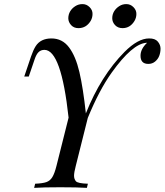

<svg xmlns="http://www.w3.org/2000/svg" viewBox="-20 -908 796 928"><path d="M659.2 -638.7Q659.2 -671.4 690.9 -701.2H688Q620.1 -697.3 519.5 -556.6Q459 -471.7 404.3 -337.9L346.2 -106Q337.9 -74.2 337.9 -58.6Q337.9 -43 346.7 -32.2Q355.5 -21.5 404.8 -20L399.9 0Q355 -2.9 271.5 -2.9Q188 -2.9 145 0L149.9 -20Q186 -21.5 204.1 -27.8Q222.2 -34.2 232.9 -51.8Q243.7 -69.3 252.9 -106L311.5 -339.4Q275.9 -667 194.8 -667Q177.7 -667 166.5 -656.2Q155.3 -645.5 147 -620.1L119.1 -538.1H97.2L129.9 -634.8Q140.6 -666 152.3 -684.6Q176.3 -722.2 228.5 -722.2Q281.2 -722.2 313.5 -679.2Q345.7 -636.7 363.8 -559.6Q381.8 -482.4 395 -359.9Q467.3 -541.5 582 -657.2Q647 -722.2 700.2 -722.2Q729.5 -722.7 742.7 -707Q755.9 -691.4 755.9 -672.9Q755.9 -654.3 749.5 -637.7Q743.2 -621.6 729.5 -610.4Q715.8 -599.1 696.8 -599.1Q659.2 -599.1 659.2 -638.7ZM639.2 -840.3Q639.2 -822.3 629.9 -806.6Q608.9 -772 572.3 -772Q549.8 -772 536.1 -786.6Q522.5 -801.3 522.5 -819.8Q522.5 -838.4 531.7 -853.5Q541 -868.7 556.6 -878.4Q571.3 -888.2 590.8 -888.2Q610.4 -888.2 625 -873.5Q639.6 -858.9 639.2 -840.3ZM427.2 -840.3Q427.2 -822.3 418 -806.6Q397 -772.5 360.4 -772Q337.9 -771.5 324.2 -786.1Q310.5 -800.8 310.1 -819.3Q310.1 -837.9 319.3 -853.5Q328.6 -868.7 344.2 -878.4Q359.4 -888.2 378.9 -888.2Q398.4 -888.2 413.1 -873.5Q427.7 -858.9 427.2 -840.3Z"/></svg>

Font: PlayfairDisplay-Italic
Style: Italic
Weight: 400
Italic angle: -14°
Designer: Claus Eggers Sørensen
Foundry: Claus Eggers Sørensen
Version: Version 1.002;PS 001.002;hotconv 1.0.70;makeotf.lib2.5.58329